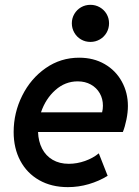

<svg xmlns="http://www.w3.org/2000/svg" viewBox="-20 -768 578 796"><path d="M36.6 -220.7Q36.6 -300.3 72 -371.3Q107.4 -442.4 169.4 -485.6Q231.4 -528.8 308.1 -528.8Q368.2 -528.8 414.1 -502.2Q460 -475.6 485.1 -429.7Q510.3 -383.8 510.3 -328.6Q510.3 -302.7 504.2 -272.5Q498 -242.2 489.3 -220.7H137.7Q139.2 -181.6 154.5 -151.9Q169.9 -122.1 198.2 -105.5Q226.6 -88.9 265.1 -88.9Q299.3 -88.9 332.8 -100.8Q366.2 -112.8 389.6 -132.3L426.3 -39.1Q390.6 -17.1 348.1 -4.6Q305.7 7.8 261.2 7.8Q193.4 7.8 142.6 -21Q91.8 -49.8 64.2 -101.6Q36.6 -153.3 36.6 -220.7ZM403.3 -302.2Q406.7 -315.9 406.7 -329.6Q406.7 -358.4 393.6 -381.3Q380.4 -404.3 356.7 -417.5Q333 -430.7 302.2 -430.7Q250 -430.7 209.5 -394.5Q168.9 -358.4 149.9 -302.2ZM277.8 -671.4Q277.8 -692.4 288.1 -710Q298.3 -727.5 315.9 -737.8Q333.5 -748 355 -748Q376 -748 393.8 -737.8Q411.6 -727.5 421.9 -710Q432.1 -692.4 432.1 -671.4Q432.1 -650.4 421.9 -632.6Q411.6 -614.7 393.8 -604.5Q376 -594.2 355 -594.2Q333.5 -594.2 315.9 -604.5Q298.3 -614.7 288.1 -632.6Q277.8 -650.4 277.8 -671.4Z"/></svg>

Font: Reddit Sans Chocolate SemiBold
Style: Italic
Weight: 600
Italic angle: -11.25°
Designer: Stephen Hutchings
Version: Version 1.013